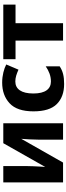

<svg xmlns="http://www.w3.org/2000/svg" viewBox="554 -1150 606 1754"><g transform="rotate(-90 857.0 -273.0)"><path d="M67.9 -545.9V0H249L465.8 -381.8C464.4 -367.2 462.9 -342.8 460.9 -309.1C459 -274.9 458 -244.6 458 -217.8V0H607.9V-545.9H425.8L209 -163.1C209.5 -169.4 210.4 -183.6 211.9 -204.6C213.4 -225.6 214.4 -248 215.3 -272C216.3 -295.9 216.8 -315.4 216.8 -330.1V-545.9Z M966.8 9.8C1037.6 9.8 1083.5 -1.5 1127.9 -30.8V-158.2C1085 -128.9 1040.5 -110.8 989.7 -110.8C921.9 -110.8 879.9 -161.6 879.9 -271C879.9 -381.8 920.9 -436 989.7 -436C1026.9 -436 1058.1 -424.3 1097.7 -407.2L1145 -519C1106 -539.1 1046.4 -556.2 980 -556.2C902.3 -556.2 839.4 -533.7 790.5 -488.3C741.2 -442.9 716.8 -370.1 716.8 -270C716.8 -172.9 738.8 -101.6 783.2 -57.1C827.6 -12.7 888.7 9.8 966.8 9.8Z M1691.9 -545.9H1192.9V-434.1H1362.8V0H1522V-434.1H1691.9Z"/></g></svg>

Font: Avrile Sans
Style: Bold
Weight: 700
Designer: Monotype Design Team, Google (font), Stefan Peev (BGR Cyrillic), Cristiano Sobral (main changes)
Foundry: The Avrile Sans Project Authors
Version: Version 3.110